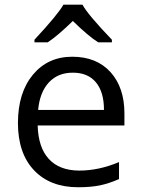

<svg xmlns="http://www.w3.org/2000/svg" viewBox="-20 -786 601 816"><path d="M421.9 -318.8Q421.9 -395 387.7 -436Q353.5 -477.1 290 -477.1Q226.6 -477.5 187.5 -435.5Q148.9 -393.6 142.1 -318.8ZM312 9.8Q192.9 9.8 124.5 -62.5Q56.2 -134.8 56.2 -263.7Q56.6 -392.6 120.1 -468.8Q183.6 -544.9 287.1 -544.9Q390.6 -544.9 450.2 -479Q508.8 -413.1 508.8 -304.2V-252.9H140.1Q142.6 -159.2 187.5 -110.4Q232.4 -61.5 316.4 -61Q400.4 -61 485.8 -97.2V-24.9Q442.4 -5.9 403.8 2Q365.2 9.8 312 9.8ZM455.6 -606H397.5Q355.5 -632.3 289.6 -696.8Q222.7 -631.8 182.6 -606H126.5V-617.2Q227.1 -725.6 249.5 -766.1H330.6Q352.5 -724.6 455.6 -617.2Z"/></svg>

Font: OpenSansHebrew-Regular
Style: Regular
Weight: 400
Foundry: Ascender Corporation, Yanek Iontef
Version: Version 2.001;PS 002.001;hotconv 1.0.70;makeotf.lib2.5.58329